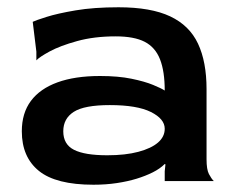

<svg xmlns="http://www.w3.org/2000/svg" viewBox="-20 -498 648 528"><path d="M237 10Q134 10 87 -28Q40 -66 40 -137Q40 -187 65 -220.5Q90 -254 138 -271.5Q186 -289 255 -289Q305 -289 341.5 -281.5Q378 -274 401 -264.5Q424 -255 433 -249Q433 -302 420 -335Q407 -368 378 -383Q349 -398 298 -398Q239 -398 192 -385Q145 -372 116.5 -356.5Q88 -341 80 -332V-356L70 -438Q78 -442 108 -451.5Q138 -461 188 -469.5Q238 -478 306 -478Q395 -478 448 -453Q501 -428 524.5 -378Q548 -328 548 -253V-60Q548 -32 554.5 -19.5Q561 -7 568 0H433V-27L435 -46L433 -47Q420 -34 400 -24Q380 -14 355.5 -6.5Q331 1 301 5.5Q271 10 237 10ZM275 -71Q325 -71 360.5 -80.5Q396 -90 414.5 -106Q433 -122 433 -144Q433 -171 395 -190Q357 -209 282 -209Q212 -209 183 -190.5Q154 -172 154 -137Q154 -101 183.5 -86Q213 -71 275 -71Z"/></svg>

Font: Red Rose Medium
Style: Regular
Weight: 500
Designer: Jaikishan Patel
Version: Version 2.000